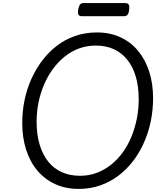

<svg xmlns="http://www.w3.org/2000/svg" viewBox="-20 -1204 1050 1243"><path d="M489 19Q406 19 338.5 -11.5Q271 -42 223 -98.5Q175 -155 149.5 -233.5Q124 -312 124 -408Q124 -481 138 -551.5Q152 -622 181 -688Q210 -754 251.5 -809.5Q293 -865 346.5 -906.5Q400 -948 466 -971Q532 -994 608 -994Q691 -994 758 -963.5Q825 -933 872.5 -876.5Q920 -820 945.5 -742Q971 -664 971 -568Q971 -493 956.5 -421Q942 -349 913 -283Q884 -217 842 -162Q800 -107 746.5 -66.5Q693 -26 628.5 -3.5Q564 19 489 19ZM498 -66Q556 -66 606.5 -85Q657 -104 699.5 -138Q742 -172 775.5 -218.5Q809 -265 831.5 -320.5Q854 -376 866 -436.5Q878 -497 878 -561Q878 -644 859 -708.5Q840 -773 803.5 -818Q767 -863 716 -886Q665 -909 600 -909Q542 -909 491 -890Q440 -871 397.5 -836.5Q355 -802 321.5 -756Q288 -710 264.5 -654.5Q241 -599 229 -539Q217 -479 217 -416Q217 -333 236.5 -268Q256 -203 292 -158Q328 -113 380 -89.5Q432 -66 498 -66ZM511 -1099Q492 -1099 487.5 -1110.5Q483 -1122 486 -1140Q489 -1160 496 -1172Q503 -1184 521 -1184H791Q810 -1184 814.5 -1171.5Q819 -1159 816 -1140Q814 -1120 806.5 -1109.5Q799 -1099 782 -1099Z"/></svg>

Font: Playwrite DE VA
Style: Regular
Weight: 400
Designer: Veronika Burian, José Scaglione
Foundry: TypeTogether
Version: Version 1.002